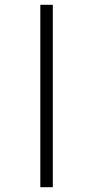

<svg xmlns="http://www.w3.org/2000/svg" viewBox="-20 -780 387 800"><path d="M148 0V-760H200V0Z"/></svg>

Font: RS Noto Sans Light
Style: Regular
Weight: 300
Designer: Monotype Design Team
Foundry: Monotype Imaging Inc.
Version: Version 3.10